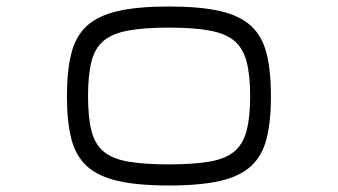

<svg xmlns="http://www.w3.org/2000/svg" viewBox="-20 -659 1040 591"><path d="M500 -88Q404 -88 343 -102Q282 -116 247.5 -147.5Q213 -179 199.5 -232Q186 -285 186 -363Q186 -441 199.5 -494.5Q213 -548 247.5 -579.5Q282 -611 343 -625Q404 -639 500 -639Q596 -639 657 -625Q718 -611 752.5 -579.5Q787 -548 800.5 -494.5Q814 -441 814 -363Q814 -285 800.5 -232Q787 -179 752.5 -147.5Q718 -116 657 -102Q596 -88 500 -88ZM500 -153Q576 -153 625 -161.5Q674 -170 701 -192.5Q728 -215 739 -256.5Q750 -298 750 -363Q750 -428 739 -469.5Q728 -511 701 -533.5Q674 -556 625 -565Q576 -574 500 -574Q424 -574 375 -565Q326 -556 299 -533.5Q272 -511 261.5 -469.5Q251 -428 251 -363Q251 -298 261.5 -256.5Q272 -215 299 -192.5Q326 -170 375 -161.5Q424 -153 500 -153Z"/></svg>

Font: Zen Maru Gothic
Style: Regular
Weight: 400
Designer: Yoshimichi Ohira
Foundry: Positype
Version: Version 1.002